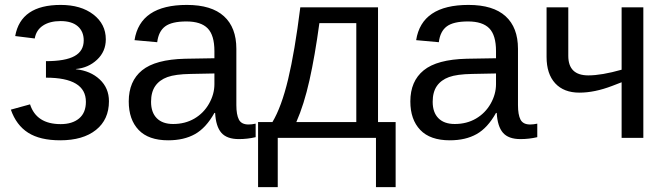

<svg xmlns="http://www.w3.org/2000/svg" viewBox="-20 -558 2693 777"><path d="M223.6 9.8Q142.1 9.8 94 -20.8Q45.9 -51.3 23.9 -114.3L101.6 -135.7Q127.4 -55.7 225.6 -55.7Q272.5 -55.7 300 -78.6Q327.6 -101.6 327.6 -146Q327.6 -243.7 166 -243.7V-310.5Q244.6 -310.5 281.7 -331.1Q318.8 -351.6 318.8 -394.5Q318.8 -430.7 294.7 -451.7Q270.5 -472.7 225.1 -472.7Q181.6 -472.7 154.1 -454.6Q126.5 -436.5 120.6 -402.3L41.5 -412.1Q64 -538.1 225.6 -538.1Q307.6 -538.1 357.9 -499.3Q408.2 -460.4 408.2 -398.9Q408.2 -349.6 372.8 -316.4Q337.4 -283.2 287.1 -278.8V-277.8Q346.2 -271.5 383.5 -236.6Q420.9 -201.7 420.9 -148.4Q420.9 -74.2 368.4 -32.2Q315.9 9.8 223.6 9.8Z M660.6 9.8Q581.1 9.8 541 -32.2Q501 -74.2 501 -147.5Q501 -229.5 554.9 -273.4Q608.9 -317.4 729 -320.3L847.7 -322.3V-351.1Q847.7 -415.5 820.3 -443.4Q793 -471.2 734.4 -471.2Q675.3 -471.2 648.4 -451.2Q621.6 -431.2 616.2 -387.2L524.4 -395.5Q546.9 -538.1 736.3 -538.1Q835.9 -538.1 886.2 -492.4Q936.5 -446.8 936.5 -360.4V-132.8Q936.5 -93.8 946.8 -74Q957 -54.2 985.8 -54.2Q998.5 -54.2 1014.6 -57.6V-2.9Q981.4 4.9 946.8 4.9Q897.9 4.9 875.7 -20.8Q853.5 -46.4 850.6 -101.1H847.7Q814 -40.5 769.3 -15.4Q724.6 9.8 660.6 9.8ZM680.7 -56.2Q729 -56.2 766.6 -78.1Q804.2 -100.1 825.9 -138.4Q847.7 -176.8 847.7 -217.3V-260.7L751.5 -258.8Q689.5 -257.8 657.5 -246.1Q625.5 -234.4 608.4 -210Q591.3 -185.5 591.3 -146Q591.3 -103 614.5 -79.6Q637.7 -56.2 680.7 -56.2Z M1421.9 -464.4H1272.5Q1254.4 -331.5 1232.4 -233.2Q1210.4 -134.8 1179.2 -64H1421.9ZM1581.1 199.2H1501.5V0H1104V199.2H1024.4V-64H1082.5Q1119.1 -125 1146 -237.3Q1172.9 -349.6 1195.3 -528.3H1509.8V-64H1581.1Z M1800.3 9.8Q1720.7 9.8 1680.7 -32.2Q1640.6 -74.2 1640.6 -147.5Q1640.6 -229.5 1694.6 -273.4Q1748.5 -317.4 1868.7 -320.3L1987.3 -322.3V-351.1Q1987.3 -415.5 1960 -443.4Q1932.6 -471.2 1874 -471.2Q1814.9 -471.2 1788.1 -451.2Q1761.2 -431.2 1755.9 -387.2L1664.1 -395.5Q1686.5 -538.1 1876 -538.1Q1975.6 -538.1 2025.9 -492.4Q2076.2 -446.8 2076.2 -360.4V-132.8Q2076.2 -93.8 2086.4 -74Q2096.7 -54.2 2125.5 -54.2Q2138.2 -54.2 2154.3 -57.6V-2.9Q2121.1 4.9 2086.4 4.9Q2037.6 4.9 2015.4 -20.8Q1993.2 -46.4 1990.2 -101.1H1987.3Q1953.6 -40.5 1908.9 -15.4Q1864.3 9.8 1800.3 9.8ZM1820.3 -56.2Q1868.7 -56.2 1906.2 -78.1Q1943.8 -100.1 1965.6 -138.4Q1987.3 -176.8 1987.3 -217.3V-260.7L1891.1 -258.8Q1829.1 -257.8 1797.1 -246.1Q1765.1 -234.4 1748 -210Q1731 -185.5 1731 -146Q1731 -103 1754.2 -79.6Q1777.3 -56.2 1820.3 -56.2Z M2279.8 -528.3V-332Q2279.8 -252.9 2360.8 -252.9Q2414.6 -252.9 2495.6 -275.9V-528.3H2583.5V0H2495.6V-225.1L2457.5 -210.4Q2386.2 -183.1 2324.7 -183.1Q2261.7 -183.1 2226.8 -220.9Q2191.9 -258.8 2191.9 -327.6V-528.3Z"/></svg>

Font: Liberation Sans
Style: Regular
Weight: 400
Designer: Steve Matteson
Foundry: Ascender Corporation
Version: Version 2.00.1